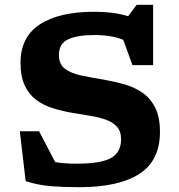

<svg xmlns="http://www.w3.org/2000/svg" viewBox="-20 -768 744 800"><path d="M646.5 -218.5Q646.5 -98.5 560.2 -43.2Q474 12 310 12Q245 12 192.5 7.8Q140 3.5 87 -13L62.5 -221H143L210 -92.5Q247.5 -86 299 -86Q401 -86 442.8 -109.8Q484.5 -133.5 484.5 -187.5Q484.5 -221.5 466.5 -240.8Q448.5 -260 418.5 -270.2Q388.5 -280.5 351 -286.2Q313.5 -292 274.5 -299Q235.5 -306 198.2 -317.8Q161 -329.5 131 -351.8Q101 -374 83.2 -411.5Q65.5 -449 65.5 -507Q65.5 -613.5 145.8 -666.2Q226 -719 372.5 -719Q411.5 -719 445.8 -714.8Q480 -710.5 514 -700.5L549.5 -748H618V-496.5H532L493.5 -602Q468.5 -612.5 438.5 -617.2Q408.5 -622 372 -622Q302.5 -622 264 -604.2Q225.5 -586.5 225.5 -539Q225.5 -500 251.2 -481Q277 -462 320.5 -453Q364 -444 416 -435.5Q455 -428.5 495.5 -417.5Q536 -406.5 570.2 -384Q604.5 -361.5 625.5 -321.8Q646.5 -282 646.5 -218.5Z"/></svg>

Font: Newsreader Caption SemiBold
Style: Regular
Weight: 600
Designer: Hugues Gentile
Foundry: Production Type
Version: Version 1.001